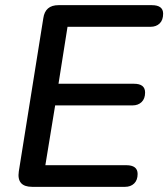

<svg xmlns="http://www.w3.org/2000/svg" viewBox="-20 -725 653 745"><path d="M105 0Q44 0 53 -60L148 -654Q155 -705 207 -705H569Q613 -705 613 -672Q613 -647 599.5 -634Q586 -621 564 -621H242L207 -400H500Q543 -400 543 -366Q543 -342 529.5 -329Q516 -316 494 -316H194L156 -84H470Q514 -84 514 -50Q514 -26 500.5 -13Q487 0 465 0Z"/></svg>

Font: Nunito SemiBold
Style: Italic
Weight: 600
Italic angle: -9°
Designer: Vernon Adams
Foundry: Vernon Adams
Version: Version 3.601; ttfautohint (v1.8.2.53-6de2)